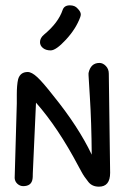

<svg xmlns="http://www.w3.org/2000/svg" viewBox="-20 -697 480 720"><path d="M146 -568Q130 -555 130 -539Q130 -526 141 -517Q152 -508 170 -508Q190 -508 227 -548Q265 -589 281 -633Q283 -639 283 -643Q283 -653 271 -665Q261 -677 242 -677Q221 -677 215 -660Q199 -612 146 -568ZM274 -74Q277 -69 286 -52Q295 -35 312 -14Q326 3 351 3Q393 3 393 -49L388 -421Q388 -438 377 -449.5Q366 -461 353 -461Q320 -461 312 -423V-415L317 -333Q323 -240 324 -117Q274 -222 180 -338Q141 -388 120 -407.5Q99 -427 84 -427Q56 -427 48 -400Q43 -379 43 -342V-309L35 -29Q36 -16 45.5 -7.5Q55 1 67 1Q98 1 102 -26Q103 -30 103 -47L104 -69L115 -312Q198 -218 274 -74Z"/></svg>

Font: Patrick Hand SC
Style: Regular
Weight: 400
Designer: Patrick Wagesreiter
Foundry: Patrick Wagesreiter
Version: Version 2.001; ttfautohint (v1.8.2)